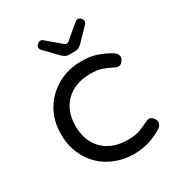

<svg xmlns="http://www.w3.org/2000/svg" viewBox="-165 -796 850 912"><g transform="rotate(-30 260.5 -340.5)"><path d="M272.5 -558.6H309.6Q327.1 -558.6 343.8 -575.2L411.1 -644.5Q418 -652.3 418 -661.1Q418 -668.9 410.2 -676.8Q402.3 -684.6 393.6 -684.6Q384.8 -684.6 378.9 -678.7L302.7 -614.3Q297.9 -609.4 292 -609.4Q286.1 -609.4 279.3 -614.3L203.1 -678.7Q197.3 -684.6 188.5 -684.6Q179.7 -684.6 171.9 -676.8Q164.1 -668.9 164.1 -660.6Q164.1 -652.3 170.9 -644.5L238.3 -575.2Q254.9 -558.6 272.5 -558.6ZM430.7 -99.6Q395.5 -82 372.6 -75.2Q349.6 -68.4 315.4 -68.4Q229.5 -68.4 180.2 -117.7Q130.9 -167 130.9 -249Q130.9 -332 180.7 -380.9Q230.5 -429.7 315.4 -429.7Q349.6 -429.7 373 -422.9Q395.5 -416 430.7 -398.4Q441.4 -392.6 450.2 -392.6Q460.9 -392.6 470.7 -403.3Q481.4 -415 481.4 -426.8Q481.4 -436.5 478 -441.9Q474.6 -447.3 471.7 -450.2Q467.8 -454.1 463.9 -457Q427.7 -478.5 391.6 -490.7Q355.5 -502.9 307.6 -502.9Q237.3 -502.9 179.7 -471.7Q122.1 -440.4 87.9 -384.8Q51.8 -326.2 51.8 -250Q51.8 -173.8 86.9 -115.2Q131.8 -38.1 220.7 -8.8Q283.2 11.7 352.5 1Q406.2 -5.9 463.9 -41L470.7 -46.9Q481.4 -56.6 481.4 -71.3Q481.4 -74.2 480.5 -77.1Q479.5 -80.1 478.5 -83Q475.6 -89.8 469.7 -95.7Q460 -105.5 450.7 -105.5Q441.4 -105.5 430.7 -99.6Z"/></g></svg>

Font: FakePearl
Style: Light
Weight: 350
Version: Version 1.2